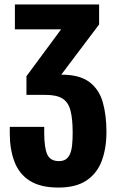

<svg xmlns="http://www.w3.org/2000/svg" viewBox="-20 -830 533 864"><path d="M243 14Q162 14 114 -16.5Q66 -47 45 -102.5Q24 -158 24 -230V-259H179Q179 -257 179 -248.5Q179 -240 179 -232Q179 -166 192.5 -135.5Q206 -105 245 -105Q264 -105 276 -113Q288 -121 295 -137Q302 -153 304.5 -177.5Q307 -202 307 -233Q307 -294 297.5 -331.5Q288 -369 262 -386Q236 -403 186 -403H99V-487L255 -698H47V-810H426V-720L227 -456L192 -494H257Q338 -494 382 -461Q426 -428 442.5 -370Q459 -312 459 -236Q459 -163 438 -106.5Q417 -50 369.5 -18Q322 14 243 14Z"/></svg>

Font: Oswald SemiBold
Style: Regular
Weight: 600
Designer: Vernon Adams
Foundry: Vernon Adams
Version: Version 4.100; ttfautohint (v1.8.1.43-b0c9)